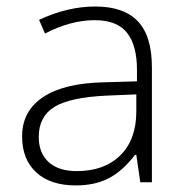

<svg xmlns="http://www.w3.org/2000/svg" viewBox="-20 -560 570 590"><path d="M411.1 0 398.9 -84H395Q355 -32.7 312.7 -11.5Q270.5 9.8 212.9 9.8Q134.8 9.8 91.3 -30.3Q47.9 -70.3 47.9 -141.1Q47.9 -218.8 112.5 -261.7Q177.2 -304.7 299.8 -307.1L400.9 -310.1V-345.2Q400.9 -420.9 370.1 -459.5Q339.4 -498 271 -498Q197.3 -498 118.2 -457L100.1 -499Q187.5 -540 272.9 -540Q360.4 -540 403.6 -494.6Q446.8 -449.2 446.8 -353V0ZM215.8 -34.2Q300.8 -34.2 349.9 -82.8Q398.9 -131.3 398.9 -217.8V-270L306.2 -266.1Q194.3 -260.7 146.7 -231.2Q99.1 -201.7 99.1 -139.2Q99.1 -89.4 129.6 -61.8Q160.2 -34.2 215.8 -34.2Z"/></svg>

Font: Zoram GWebM Light
Style: Regular
Weight: 300
Foundry: Ascender Corporation
Version: Version 1.000